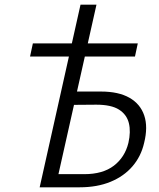

<svg xmlns="http://www.w3.org/2000/svg" viewBox="-20 -798 678 818"><path d="M149 0 323 -778H391L229 -56H339Q418 -56 465 -92Q512 -128 527 -189Q538 -237 529 -273.5Q520 -310 487 -331Q454 -352 390 -352L267 -351L275 -408H410Q485 -408 531.5 -381.5Q578 -355 594.5 -306Q611 -257 594 -189Q581 -132 544.5 -89.5Q508 -47 451 -23.5Q394 0 319 0ZM108 -557 120 -613H567L555 -557Z"/></svg>

Font: Ysabeau
Style: Italic
Weight: 400
Italic angle: -12°
Designer: Christian Thalmann (Catharsis Fonts)
Version: Version 2.000;gftools[0.9.27.dev2+g8671c4b]